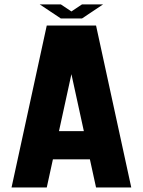

<svg xmlns="http://www.w3.org/2000/svg" viewBox="-20 -832 634 852"><path d="M406.2 -718.8 562.5 0H406.2L378.9 -125H214.8L187.5 0H31.2L187.5 -718.8ZM352.1 -250 296.9 -502.9 241.7 -250ZM250 -750 156.2 -812.5H250L296.9 -781.2L343.8 -812.5H437.5L343.8 -750Z"/></svg>

Font: Signwood
Style: Regular
Weight: 400
Designer: GGBotNet
Foundry: GGBotNet
Version: 0.95